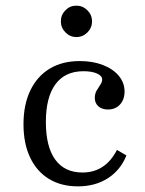

<svg xmlns="http://www.w3.org/2000/svg" viewBox="-20 -640 505 671"><path d="M252.4 11.3Q193.5 11.3 150.8 -14.9Q108.1 -41.1 85.1 -89.9Q62.1 -138.7 62.1 -205.6Q62.1 -274.2 85.9 -323.8Q109.7 -373.4 153.6 -400Q197.6 -426.6 258.9 -426.6Q304 -426.6 339.5 -412.9Q375 -399.2 395.2 -375Q415.3 -350.8 415.3 -320.2Q415.3 -291.9 399.2 -274.6Q383.1 -257.3 357.3 -257.3Q336.3 -257.3 323.8 -268.5Q311.3 -279.8 311.3 -297.6Q311.3 -312.1 317.7 -323.4Q324.2 -334.7 330.6 -344Q337.1 -353.2 337.1 -362.1Q337.1 -375 319 -383.1Q300.8 -391.1 271.8 -391.1Q207.3 -391.1 173.8 -345.6Q140.3 -300 140.3 -213.7Q140.3 -127.4 173 -82.3Q205.6 -37.1 268.5 -37.1Q308.1 -37.1 338.3 -56.9Q368.5 -76.6 388.7 -116.1L421.8 -96.8Q401.6 -46 357.3 -17.3Q312.9 11.3 252.4 11.3ZM246.8 -510.5Q225 -510.5 208.9 -526.6Q192.7 -542.7 192.7 -565.3Q192.7 -587.9 208.5 -604Q224.2 -620.2 246.8 -620.2Q269.4 -620.2 285.5 -604Q301.6 -587.9 301.6 -565.3Q301.6 -542.7 285.5 -526.6Q269.4 -510.5 246.8 -510.5Z"/></svg>

Font: Playfair 9pt Light
Style: Regular
Weight: 300
Designer: Claus Eggers Sørensen
Foundry: Claus Eggers Sørensen
Version: Version 2.001;gftools[0.9.30]